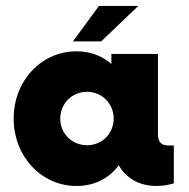

<svg xmlns="http://www.w3.org/2000/svg" viewBox="-20 -615 635 644"><path d="M443.8 -595.2H312L224.6 -476.1H319.3ZM546.4 -127C528.8 -127 509.8 -130.9 509.8 -166V-434.1H353.5V-400.4C323.2 -427.2 283.7 -442.9 236.8 -442.9C118.7 -442.9 25.9 -344.2 25.9 -217.3C25.9 -90.3 118.7 8.8 236.8 8.8C297.9 8.8 346.2 -17.6 378.4 -60.5C404.3 -15.6 449.2 8.8 504.4 8.8C522.5 8.8 542.5 6.3 563 0V-127ZM272 -127.9C221.7 -127.9 182.1 -166.5 182.1 -217.3C182.1 -267.6 221.7 -307.1 272 -307.1C321.8 -307.1 361.3 -267.6 361.3 -217.3C361.3 -166.5 321.8 -127.9 272 -127.9Z"/></svg>

Font: Now Black
Style: Regular
Weight: 400
Designer: Alfredo Marco Pradil
Foundry: Alfredo Marco Pradil
Version: Version 1.200;hotconv 1.0.109;makeotfexe 2.5.65596